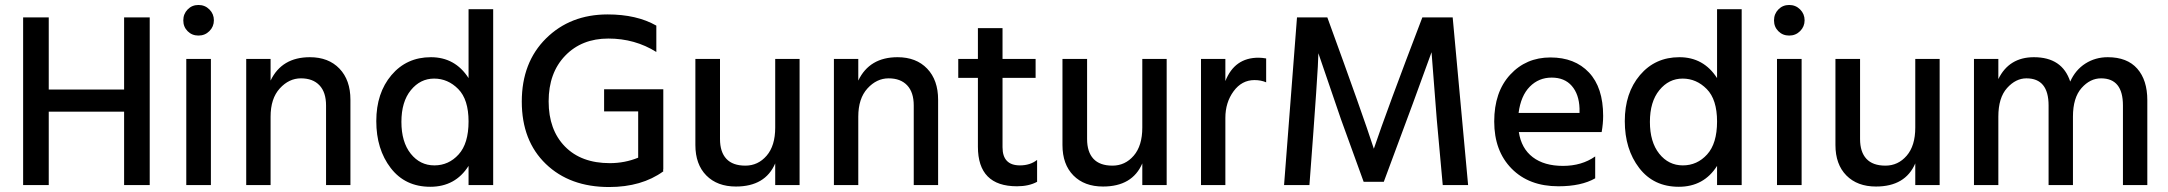

<svg xmlns="http://www.w3.org/2000/svg" viewBox="-20 -744 8718 772"><path d="M582 0H479V-295H176V0H73V-674H176V-384H479V-674H582Z M778 -724Q804 -724 822 -706Q840 -688 840 -662.5Q840 -637 822 -619Q804 -601 778 -601Q752 -601 734.5 -618.5Q717 -636 717 -662Q717 -688 734.5 -706Q752 -724 778 -724ZM828 0H729V-507H828Z M1389 0H1291V-320Q1291 -373 1264.5 -401Q1238 -429 1190 -429Q1142 -429 1105 -388.5Q1068 -348 1068 -275V0H970V-507H1068V-420Q1113 -514 1226 -514Q1301 -514 1345 -468Q1389 -422 1389 -343Z M1963 0H1864V-77Q1811 7 1710 7Q1609 7 1551 -68.5Q1493 -144 1493 -257Q1493 -370 1554 -442Q1615 -514 1712.5 -514Q1810 -514 1864 -430V-707H1963ZM1725.5 -428Q1670 -428 1632 -381.5Q1594 -335 1594 -254Q1594 -173 1631.5 -126Q1669 -79 1726.5 -79Q1784 -79 1824 -123Q1864 -167 1864 -255.5Q1864 -344 1822.5 -386Q1781 -428 1725.5 -428Z M2429 8Q2271 8 2174.5 -85Q2078 -178 2078 -335.5Q2078 -493 2175.5 -589.5Q2273 -686 2423 -686Q2540 -686 2619 -641V-535Q2533 -589 2426 -589Q2319 -589 2252.5 -520Q2186 -451 2186 -336.5Q2186 -222 2251.5 -155Q2317 -88 2432 -88Q2492 -88 2546 -110V-296H2409V-385H2647V-62H2646L2647 -55Q2560 8 2429 8Z M3195 0H3097V-87Q3057 6 2939 6Q2864 6 2820 -38.5Q2776 -83 2776 -161V-507H2875V-185Q2875 -133 2900.5 -105.5Q2926 -78 2977 -78Q3028 -78 3062.5 -118Q3097 -158 3097 -231V-507H3195Z M3752 0H3654V-320Q3654 -373 3627.5 -401Q3601 -429 3553 -429Q3505 -429 3468 -388.5Q3431 -348 3431 -275V0H3333V-507H3431V-420Q3476 -514 3589 -514Q3664 -514 3708 -468Q3752 -422 3752 -343Z M4069 5Q3912 5 3912 -154V-431H3833V-507H3912V-631H4011V-507H4144V-431H4011V-152Q4011 -79 4081 -79Q4122 -79 4150 -101V-13Q4117 5 4069 5Z M4671 0H4573V-87Q4533 6 4415 6Q4340 6 4296 -38.5Q4252 -83 4252 -161V-507H4351V-185Q4351 -133 4376.5 -105.5Q4402 -78 4453 -78Q4504 -78 4538.5 -118Q4573 -158 4573 -231V-507H4671Z M4907 0H4809V-507H4907V-418Q4944 -512 5040 -512Q5054 -512 5071 -509V-413Q5050 -422 5024 -422Q4973 -422 4940 -377Q4907 -332 4907 -270Z M5245 0H5143L5195 -674H5317Q5460 -282 5504 -146Q5556 -300 5699 -674H5821L5883 0H5781L5757 -264L5736 -534Q5681 -380 5544 -13H5463L5372 -264L5281 -530Q5281 -475 5245 0Z M6086 -290H6331V-308Q6329 -365 6300 -398.5Q6271 -432 6219 -432Q6167 -432 6131 -395.5Q6095 -359 6086 -290ZM6246 5Q6128 5 6058 -66Q5988 -137 5988 -255.5Q5988 -374 6052 -443.5Q6116 -513 6214 -513Q6312 -513 6369 -452.5Q6426 -392 6426 -278Q6426 -247 6420 -213H6087Q6097 -147 6143 -112Q6189 -77 6264.5 -77Q6340 -77 6394 -115V-27Q6338 5 6246 5Z M6983 0H6884V-77Q6831 7 6730 7Q6629 7 6571 -68.5Q6513 -144 6513 -257Q6513 -370 6574 -442Q6635 -514 6732.5 -514Q6830 -514 6884 -430V-707H6983ZM6745.5 -428Q6690 -428 6652 -381.5Q6614 -335 6614 -254Q6614 -173 6651.5 -126Q6689 -79 6746.5 -79Q6804 -79 6844 -123Q6884 -167 6884 -255.5Q6884 -344 6842.5 -386Q6801 -428 6745.5 -428Z M7174 -724Q7200 -724 7218 -706Q7236 -688 7236 -662.5Q7236 -637 7218 -619Q7200 -601 7174 -601Q7148 -601 7130.5 -618.5Q7113 -636 7113 -662Q7113 -688 7130.5 -706Q7148 -724 7174 -724ZM7224 0H7125V-507H7224Z M7779 0H7681V-87Q7641 6 7523 6Q7448 6 7404 -38.5Q7360 -83 7360 -161V-507H7459V-185Q7459 -133 7484.5 -105.5Q7510 -78 7561 -78Q7612 -78 7646.5 -118Q7681 -158 7681 -231V-507H7779Z M8614 0H8516V-320Q8516 -429 8428 -429Q8384 -429 8349.5 -390Q8315 -351 8315 -275V0H8217V-320Q8217 -429 8128 -429Q8085 -429 8050 -390Q8015 -351 8015 -275V0H7917V-507H8015V-426Q8058 -514 8158 -514Q8272 -514 8304 -416Q8325 -463 8365 -488.5Q8405 -514 8455 -514Q8533 -514 8573.5 -468Q8614 -422 8614 -341Z"/></svg>

Font: Hind Guntur Medium
Style: Regular
Weight: 500
Designer: Manushi Parikh, Hitesh Malaviya
Foundry: Indian Type Foundry
Version: Version 1.000;PS 1.0;hotconv 1.0.86;makeotf.lib2.5.63406; tt